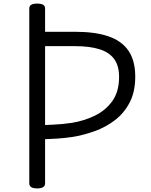

<svg xmlns="http://www.w3.org/2000/svg" viewBox="-20 -1035 843 1069"><path d="M187 14Q165 14 154 7Q143 0 143 -14V-988Q143 -1002 154 -1008.5Q165 -1015 187 -1015Q209 -1015 220 -1008.5Q231 -1002 231 -988V-858H400Q509 -858 583 -833Q657 -808 695 -753Q733 -698 733 -608Q733 -524 702 -464.5Q671 -405 620 -366Q569 -327 506.5 -304.5Q444 -282 380 -272Q338 -266 300 -263.5Q262 -261 231 -260V-14Q231 0 220 7Q209 14 187 14ZM231 -339Q252 -340 276.5 -341Q301 -342 327 -344.5Q353 -347 380 -351Q448 -362 508 -391Q568 -420 605.5 -472.5Q643 -525 643 -607Q643 -669 615.5 -706.5Q588 -744 533.5 -761Q479 -778 400 -778H231Z"/></svg>

Font: Playwrite ES Deco
Style: Regular
Weight: 400
Designer: Veronika Burian, José Scaglione
Foundry: TypeTogether
Version: Version 1.002